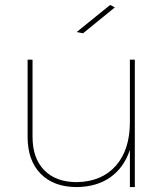

<svg xmlns="http://www.w3.org/2000/svg" viewBox="-20 -759 677 779"><path d="M446 -729 317 -624 291 -629 427 -739ZM507 -517H527V0H507V-151Q483 -79 428 -40Q373 -1 292 0Q198 0 145 -54Q92 -108 92 -204V-517H112V-204Q112 -117 159.5 -68.5Q207 -20 292 -20Q393 -22 450 -86.5Q507 -151 507 -264Z"/></svg>

Font: Montserrat arm Thin
Style: Regular
Weight: 250
Designer: Julieta Ulanovsky
Foundry: Julieta Ulanovsky
Version: Version 6.000;PS 006.000;hotconv 1.0.88;makeotf.lib2.5.64775